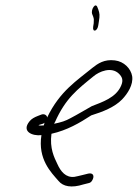

<svg xmlns="http://www.w3.org/2000/svg" viewBox="-20 -744 509 709"><path d="M89 -296C58 -258 100 -241 133 -245C119 -156 169 -107 196 -76C213 -55 244 -49 288 -63L308 -68C313 -69 317 -72 320 -77C330 -93 325 -107 306 -103L286 -98C273 -95 262 -92 255 -91C223 -87 204 -111 192 -138C180 -163 163 -196 170 -250C228 -263 274 -290 317 -318C359 -331 403 -348 431 -377C451 -398 473 -431 468 -463C463 -491 438 -517 404 -521C365 -526 341 -509 322 -494C265 -447 201 -408 154 -310C154 -318 144 -325 133 -321L120 -316C107 -311 96 -305 89 -296ZM122 -281C123 -282 124 -282 125 -283L138 -287C140 -288 143 -289 145 -291C143 -288 143 -284 142 -281C134 -280 127 -280 122 -281ZM180 -287C180 -289 182 -291 183 -293C222 -381 266 -414 325 -462C346 -480 391 -499 419 -472C430 -461 437 -449 427 -427C408 -383 357 -367 319 -352C294 -338 266 -321 241 -308C221 -297 208 -293 180 -287ZM320 -706C319 -701 319 -696 320 -693L324 -683C327 -673 327 -673 326 -658L324 -645C321 -623 340 -628 343 -651L345 -664C349 -688 348 -694 343 -709L339 -719C338 -722 335 -724 333 -724C328 -724 322 -715 320 -706Z"/></svg>

Font: Stray Cat
Style: UltCnObl
Weight: 400
Version: Version 1.0